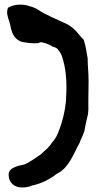

<svg xmlns="http://www.w3.org/2000/svg" viewBox="-20 -766 426 841"><path d="M15 -732C7 -711 13 -693 22 -668C29 -643 30 -606 65 -587V-586H66C87 -578 126 -575 148 -577L156 -581C166 -582 199 -572 209 -562H211C228 -556 230 -556 238 -543C247 -534 251 -522 257 -501C272 -446 273 -389 269 -323C264 -274 254 -238 241 -201V-200H240C235 -181 223 -157 208 -142C192 -116 182 -113 159 -90C139 -77 106 -52 85 -45H84C80 -43 18 -37 18 -3C17 36 45 55 75 55C92 55 104 54 119 47C160 39 200 18 228 -4C283 -31 301 -91 329 -141L330 -143V-144C334 -157 342 -168 348 -188H349V-189C353 -210 356 -228 362 -252C369 -274 367 -299 367 -328L368 -412C368 -449 364 -476 364 -508V-511C359 -534 357 -561 347 -591C321 -617 312 -640 272 -661C229 -682 180 -700 146 -724L145 -725L130 -732C120 -737 110 -738 106 -740H105L104 -741C77 -748 44 -749 15 -732Z"/></svg>

Font: Vapor
Style: ExBd
Weight: 800
Foundry: Cannot Into Space Fonts
Version: Version 0.179